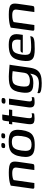

<svg xmlns="http://www.w3.org/2000/svg" viewBox="1152 -1712 676 3021"><g transform="rotate(-90 1490.5 -202.0)"><path d="M56 0Q27 0 32 -28L80 -372Q98 -379 124.5 -386Q151 -393 190.5 -397.5Q230 -402 285 -402Q347 -402 384 -394.5Q421 -387 438 -369.5Q455 -352 457.5 -324Q460 -296 454 -255L423 -38Q421 -24 417.5 -15Q414 -6 405 -3Q396 0 379 0H325L363 -275Q369 -314 347.5 -331Q326 -348 276 -348Q239 -348 210 -342Q181 -336 167 -325L121 0Z M718 6Q670 6 632 -2Q594 -10 569.5 -31.5Q545 -53 535.5 -93.5Q526 -134 536 -199Q545 -266 565.5 -307Q586 -348 616 -369Q646 -390 685.5 -397Q725 -404 773 -404Q821 -404 859 -396Q897 -388 921 -366.5Q945 -345 954 -304.5Q963 -264 954 -199Q944 -131 924.5 -90.5Q905 -50 875 -29Q845 -8 806 -1Q767 6 718 6ZM724 -44Q760 -44 787 -55Q814 -66 832 -99Q850 -132 859 -199Q868 -266 859.5 -299Q851 -332 827.5 -343Q804 -354 767 -354Q731 -354 703.5 -343Q676 -332 658 -299Q640 -266 631 -199Q622 -132 631 -99Q640 -66 664 -55Q688 -44 724 -44ZM859 -459Q843 -459 832 -464Q821 -469 823 -491Q826 -511 839.5 -515.5Q853 -520 869 -520Q885 -520 896 -515Q907 -510 903 -491Q901 -469 889 -464Q877 -459 859 -459ZM707 -459Q689 -459 678.5 -464Q668 -469 671 -491Q674 -511 687.5 -515.5Q701 -520 716 -520Q732 -520 742.5 -515Q753 -510 750 -491Q748 -470 735.5 -464.5Q723 -459 707 -459Z M1138 3Q1098 3 1077 -6Q1056 -15 1049.5 -38Q1043 -61 1048 -100L1083 -348H1043L1050 -399H1090L1099 -465Q1102 -483 1106 -491.5Q1110 -500 1118 -502.5Q1126 -505 1141 -505H1199Q1199 -503 1198 -496.5Q1197 -490 1195 -478L1184 -399H1278L1271 -348H1177L1143 -109Q1138 -70 1144 -53.5Q1150 -37 1179 -37Q1189 -37 1202 -39Q1215 -41 1220 -43L1215 -4Q1209 -3 1188 0Q1167 3 1138 3Z M1389 4Q1336 4 1320.5 -21.5Q1305 -47 1312 -98L1355 -399H1449L1407 -103Q1401 -65 1408.5 -51Q1416 -37 1439 -37Q1448 -37 1459.5 -39Q1471 -41 1474 -42L1469 -4Q1465 -3 1455.5 -1Q1446 1 1430 2.5Q1414 4 1389 4ZM1411 -454Q1388 -454 1377.5 -460.5Q1367 -467 1370 -485Q1373 -503 1384.5 -509.5Q1396 -516 1419 -516Q1442 -516 1452 -509.5Q1462 -503 1459 -485Q1456 -467 1445 -460.5Q1434 -454 1411 -454Z M1694 116Q1666 116 1637 114Q1608 112 1584 107Q1560 102 1546 92.5Q1532 83 1534 68Q1535 64 1536 57Q1537 50 1537 47Q1549 54 1574.5 59.5Q1600 65 1630 68.5Q1660 72 1683 72Q1741 72 1774.5 55Q1808 38 1824.5 0.5Q1841 -37 1845 -99H1861Q1846 -66 1821.5 -48Q1797 -30 1764 -23Q1731 -16 1691 -16Q1632 -16 1596 -31Q1560 -46 1547.5 -86Q1535 -126 1546 -201Q1554 -265 1571.5 -304.5Q1589 -344 1618 -365.5Q1647 -387 1691 -394.5Q1735 -402 1798 -402Q1819 -402 1847.5 -400Q1876 -398 1904.5 -396Q1933 -394 1954 -392Q1975 -390 1983 -389Q1982 -386 1979.5 -373Q1977 -360 1974.5 -343.5Q1972 -327 1970 -311L1936 -74Q1926 -1 1898 40.5Q1870 82 1820.5 99Q1771 116 1694 116ZM1725 -70Q1757 -70 1784.5 -78Q1812 -86 1831 -105Q1850 -124 1855 -157L1881 -341Q1872 -343 1843.5 -346Q1815 -349 1777 -349Q1734 -349 1707 -338Q1680 -327 1665 -297Q1650 -267 1642 -210Q1635 -155 1640.5 -124.5Q1646 -94 1667 -82Q1688 -70 1725 -70Z M2231 6Q2170 6 2130 -2.5Q2090 -11 2069 -33Q2048 -55 2042.5 -94Q2037 -133 2046 -194Q2057 -272 2083 -317.5Q2109 -363 2159.5 -383Q2210 -403 2297 -403Q2397 -403 2434.5 -364.5Q2472 -326 2461 -246L2452 -182H2171Q2173 -198 2181.5 -208Q2190 -218 2209 -218H2373L2376 -244Q2382 -298 2363 -325Q2344 -352 2287 -352Q2240 -352 2211 -338.5Q2182 -325 2166 -291.5Q2150 -258 2141 -196Q2133 -136 2141 -104.5Q2149 -73 2177 -61.5Q2205 -50 2257 -50Q2276 -50 2302 -51Q2328 -52 2355 -54Q2382 -56 2403 -59Q2424 -62 2431 -65L2429 -51Q2428 -40 2421 -29Q2414 -18 2398 -11Q2375 -1 2334 2.5Q2293 6 2231 6Z M2542 0Q2513 0 2518 -28L2566 -372Q2584 -379 2610.5 -386Q2637 -393 2676.5 -397.5Q2716 -402 2771 -402Q2833 -402 2870 -394.5Q2907 -387 2924 -369.5Q2941 -352 2943.5 -324Q2946 -296 2940 -255L2909 -38Q2907 -24 2903.5 -15Q2900 -6 2891 -3Q2882 0 2865 0H2811L2849 -275Q2855 -314 2833.5 -331Q2812 -348 2762 -348Q2725 -348 2696 -342Q2667 -336 2653 -325L2607 0Z"/></g></svg>

Font: Genos Thin Medium
Style: Italic
Weight: 500
Italic angle: -8°
Version: Version 1.010